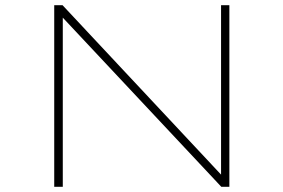

<svg xmlns="http://www.w3.org/2000/svg" viewBox="-20 -720 1090 740"><path d="M832 -700H864V0H833L222 -652V0H189V-700H221L832 -47Z"/></svg>

Font: League Mono Extended Thin
Style: Regular
Weight: 100
Width: 9
Designer: Tyler Finck
Foundry: The League of Moveable Type / Tyler Finck
Version: Version 2.210